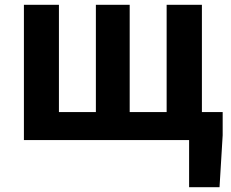

<svg xmlns="http://www.w3.org/2000/svg" viewBox="-20 -580 958 795"><path d="M902 -116V-20L889 195H763V0H79V-560H224V-116H377V-560H517V-116H670V-560H816V-116Z"/></svg>

Font: SpoqaHanSans-Bold
Style: Regular
Weight: 700
Designer: [Spoqa Han Sans] Dong-huui Kim \uAE40 \uB3D9 \uD718   [Noto Sans] Ryoko NISHIZUKA \u897F \u585A \u6DBC \u5B50  (kana & i
Foundry: Spoqa (http://www.spoqa-han-sans.com)
Version: Version 2.000